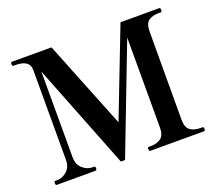

<svg xmlns="http://www.w3.org/2000/svg" viewBox="-122 -909 1228 1080"><g transform="rotate(-20 492.0 -368.5)"><path d="M44 0Q37 0 37 -13Q37 -24 44 -24H55Q88 -24 114.5 -48Q141 -72 141 -115V-654Q141 -713 55 -713H44Q37 -713 37 -725Q37 -737 44 -737H281L491 -212L694 -737H926Q933 -737 933 -725Q933 -712 926 -712H914Q875 -712 852.5 -695.5Q830 -679 830 -632L829 -105Q829 -58 852 -41Q875 -24 914 -24H926Q933 -24 933 -13Q933 0 926 0H603Q597 0 597 -13Q597 -24 603 -24H617Q654 -24 677 -41.5Q700 -59 700 -105V-643L453 0H428L181 -628V-115Q181 -72 208 -48Q235 -24 267 -24H277Q284 -24 284 -13Q284 0 277 0Z"/></g></svg>

Font: Shippori Mincho
Style: Bold
Weight: 700
Designer: FONTDASU
Foundry: FONTDASU / Google Inc. / but / Adobe
Version: Version 3.110; ttfautohint (v1.8.3)